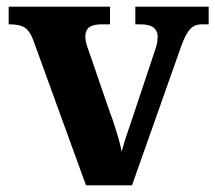

<svg xmlns="http://www.w3.org/2000/svg" viewBox="-20 -556 646 576"><path d="M80 -435Q73 -454 64 -464.5Q55 -475 41.5 -479Q28 -483 6 -483V-536H310V-483H285Q259 -483 247.5 -474Q236 -465 236 -447Q236 -437 238.5 -427Q241 -417 245 -407L310 -218Q318 -198 324.5 -177Q331 -156 336.5 -137Q342 -118 345 -101Q350 -121 359 -148Q368 -175 376 -198L443 -399Q448 -412 450.5 -423.5Q453 -435 453 -447Q453 -463 441 -473Q429 -483 401 -483H386V-536H606V-483H586Q571 -483 560.5 -477Q550 -471 540.5 -455Q531 -439 521 -410L376 0H238Z"/></svg>

Font: Noto Serif Khmer
Style: Bold
Weight: 700
Version: Version 2.003